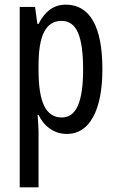

<svg xmlns="http://www.w3.org/2000/svg" viewBox="-20 -567 502 827"><path d="M421 -269Q421 -136 381 -63Q341 10 268 10Q229 10 197 -11.5Q165 -33 146 -72H142Q146 -16 146 0V240H65V-537H131L141 -464H146Q188 -547 263 -547Q341 -547 381 -477Q421 -407 421 -269ZM146 -285V-265Q146 -160 170.5 -110.5Q195 -61 246 -61Q293 -61 315.5 -112Q338 -163 338 -268Q338 -375 316 -426Q294 -477 245 -477Q195 -477 170.5 -430.5Q146 -384 146 -285Z"/></svg>

Font: Noto Sans UI Cond
Style: Regular
Weight: 400
Width: 3
Designer: Monotype Design Team
Foundry: Monotype Imaging Inc.
Version: Version 1.001